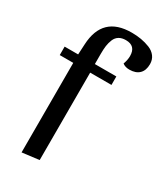

<svg xmlns="http://www.w3.org/2000/svg" viewBox="-184 -796 760 884"><g transform="rotate(30 196.0 -354.5)"><path d="M83 11.2V-464.8H11.2V-509.8H83L85.9 -564.9Q93.3 -720.2 247.1 -720.2Q273.9 -720.2 297.9 -716.1Q321.8 -711.9 344 -703.1Q366.2 -694.3 379.2 -677Q392.1 -659.7 392.1 -636.2Q392.1 -602.5 373.8 -584.7Q355.5 -566.9 321.8 -566.9Q299.3 -566.9 285.2 -578.1Q293.9 -602.5 293.9 -622.1Q293.9 -676.8 241.2 -676.8Q219.7 -676.8 205.3 -668Q190.9 -659.2 183.8 -642.1Q176.8 -625 174.3 -606.7Q171.9 -588.4 171.9 -563V-509.8H286.1V-464.8H172.9V0Z"/></g></svg>

Font: Sansita Light
Style: Regular
Weight: 300
Designer: Pablo Cosgaya
Foundry: Omnibus-Type
Version: Version 1.006;hotconv 1.0.109;makeotfexe 2.5.65596